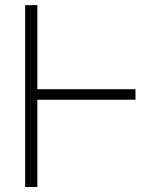

<svg xmlns="http://www.w3.org/2000/svg" viewBox="-20 -748 642 768"><path d="M522 -391.1V-349.1H129.4V0H80.6V-727.5H129.4V-391.1Z"/></svg>

Font: Inter Extra Light
Style: Regular
Weight: 200
Designer: Rasmus Andersson
Foundry: rsms
Version: Version 4.000;git-3c8e0fc